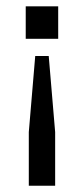

<svg xmlns="http://www.w3.org/2000/svg" viewBox="-20 -592 268 612"><path d="M92.3 -413.6H135.3L155.8 -170.9V0H71.8V-170.9ZM62 -571.8H165.5V-468.3H62Z"/></svg>

Font: Rokkitt
Style: Regular
Weight: 400
Version: Version 1.2; ttfautohint (v1.5) -l 7 -r 28 -G 50 -x 13 -D la